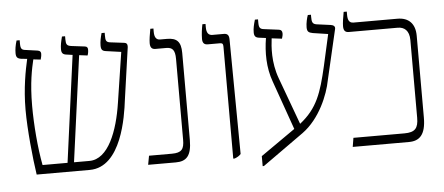

<svg xmlns="http://www.w3.org/2000/svg" viewBox="-48 -756 2124 918"><g transform="rotate(-5 1013.5 -296.5)"><path d="M98 0H353C506 0 540 -244 549 -317L585 -570C586 -583 581 -590 570 -591L505 -599C483 -601 481 -611 481 -634V-647H466C460 -625 456 -606 456 -588C456 -568 462 -561 481 -559L552 -549L515 -308C495 -175 446 -43 355 -43H281L350 -551L390 -546C393 -553 395 -563 395 -574C395 -582 392 -589 381 -590L316 -598C296 -601 291 -607 291 -632V-647H276C270 -624 266 -606 266 -587C266 -569 272 -561 291 -559L319 -555L250 -43H130C114 -126 105 -239 105 -329C105 -441 120 -507 130 -550L165 -546C167 -553 170 -563 170 -574C170 -581 167 -588 155 -590L98 -598C78 -600 73 -606 73 -632V-647H58C51 -624 48 -605 48 -587C48 -568 54 -561 72 -558L101 -555C89 -502 72 -417 72 -313C72 -217 86 -80 98 0Z M633 0H766C817 0 842 -25 842 -101V-519C842 -573 822 -592 775 -592H742C724 -592 715 -605 715 -631V-647H700C695 -620 691 -594 691 -579C691 -559 698 -549 716 -549H768C797 -549 810 -536 810 -493V-105C810 -60 798 -43 751 -43H641Z M1041 6H1048C1061 1 1070 -4 1078 -13L1073 -563C1073 -583 1066 -592 1048 -592H993C974 -592 965 -605 965 -631V-647H950C946 -628 942 -601 942 -577C942 -558 950 -549 967 -549H1026C1038 -549 1041 -544 1041 -531Z M1178 54H1184L1382 -87C1466 -148 1511 -259 1524 -328L1580 -569C1583 -582 1574 -588 1561 -590L1494 -599C1474 -602 1471 -612 1471 -637V-647H1456C1451 -634 1445 -609 1445 -589C1445 -567 1453 -563 1472 -559L1545 -548L1511 -396C1482 -271 1459 -199 1374 -132L1291 -358C1262 -437 1269 -511 1274 -551L1323 -545C1326 -555 1328 -561 1328 -570C1328 -581 1323 -588 1312 -589L1242 -598C1222 -600 1217 -607 1217 -632V-647H1202C1195 -623 1191 -606 1191 -587C1191 -569 1197 -561 1216 -559L1247 -555C1236 -487 1236 -414 1261 -345L1344 -110L1178 6Z M1615 0H1885C1935 0 1966 -27 1966 -110V-503C1966 -560 1936 -592 1881 -592H1670C1651 -592 1643 -605 1643 -631V-647H1628C1623 -621 1619 -594 1619 -579C1619 -559 1626 -549 1644 -549H1879C1910 -549 1934 -531 1934 -485V-112C1934 -62 1918 -43 1867 -43H1622Z"/></g></svg>

Font: Noto Serif Hebrew SemiCondensed ExtraLight
Style: Regular
Weight: 200
Width: 4
Designer: Monotype Design Team
Foundry: Monotype Imaging Inc.
Version: Version 2.004